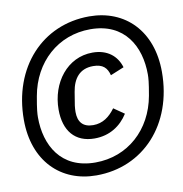

<svg xmlns="http://www.w3.org/2000/svg" viewBox="-76 -752 768 805"><g transform="rotate(-10 308.0 -349.0)"><path d="M271 -18.1C470.9 -18.1 616.1 -174 616.1 -398.1C616.1 -573.2 508.2 -680 355.8 -680C155.9 -680 11 -524.1 11 -300.1C11 -125 119 -18.1 271 -18.1ZM71 -300.1C71 -315 72.1 -334.2 82 -388.8C106.9 -529.8 213.1 -626.1 350.9 -626.1C497.9 -626.1 556.1 -516 556.1 -398.1C556.1 -383.2 555 -364 545.1 -308.9C519.9 -168 414.1 -72.1 275.9 -72.1C128.9 -72.1 71 -182.2 71 -300.1ZM161.9 -317.1C161.9 -226.9 207 -171.9 290.1 -171.9C355.1 -171.9 403.1 -204.9 432.9 -252.1L388.1 -283C364 -250 334.9 -228 294 -228C250 -228 230.1 -252.8 230.1 -295.1C230.1 -304 230.8 -312.1 231.9 -322.1L241.1 -378.9C250 -433.9 278.1 -471.9 335.9 -471.9C377.8 -471.9 394.9 -453.1 403.1 -421.2L460.9 -445C446 -495 405.9 -528.1 343 -528.1C235.1 -528.1 161.9 -431.1 161.9 -317.1Z"/></g></svg>

Font: Margiela Mono Italic Italic
Style: Regular
Weight: 400
Designer: Mike Abbink, Paul van der Laan, Pieter van Rosmalen
Foundry: Bold Monday
Version: Version 2.003 2021